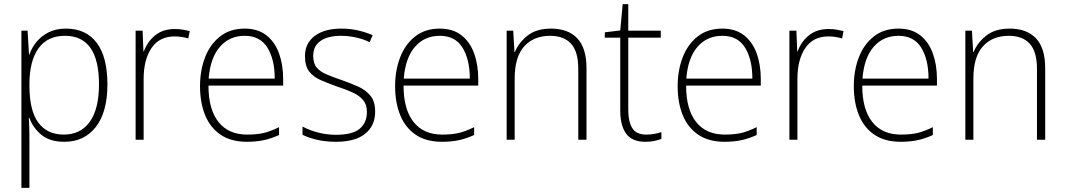

<svg xmlns="http://www.w3.org/2000/svg" viewBox="-20 -679 5177 933"><path d="M300 -540Q398 -540 450 -471Q502 -402 502 -269Q502 -135 446 -62.5Q390 10 293 10Q222 10 181 -24Q140 -58 123 -106H120Q122 -76 122.5 -44.5Q123 -13 123 16V234H84V-530H114L121 -414H123Q134 -447 157.5 -475.5Q181 -504 216.5 -522Q252 -540 300 -540ZM296 -505Q210 -505 166.5 -443.5Q123 -382 123 -269V-263Q123 -142 166 -83.5Q209 -25 290 -25Q372 -25 416.5 -87.5Q461 -150 461 -269Q461 -505 296 -505Z M830 -538Q850 -538 868 -535Q886 -532 902 -528L895 -492Q864 -502 828 -502Q755 -502 716.5 -446Q678 -390 678 -295V0H639V-530H673L677 -429H679Q695 -475 733 -506.5Q771 -538 830 -538Z M1169 -540Q1233 -540 1274.5 -507.5Q1316 -475 1336 -419.5Q1356 -364 1356 -294V-263H993Q993 -148 1041.5 -86.5Q1090 -25 1181 -25Q1227 -25 1260 -32.5Q1293 -40 1336 -61V-23Q1299 -6 1262.5 2Q1226 10 1180 10Q1103 10 1052.5 -24Q1002 -58 977 -119Q952 -180 952 -260Q952 -337 976.5 -400.5Q1001 -464 1049.5 -502Q1098 -540 1169 -540ZM1169 -505Q1095 -505 1048.5 -451.5Q1002 -398 994 -297H1315Q1315 -390 1279.5 -447.5Q1244 -505 1169 -505Z M1803 -137Q1803 -68 1754.5 -29Q1706 10 1613 10Q1561 10 1519.5 0Q1478 -10 1450 -24V-64Q1486 -45 1527.5 -34.5Q1569 -24 1613 -24Q1693 -24 1728 -53.5Q1763 -83 1763 -135Q1763 -170 1745 -192Q1727 -214 1695 -229Q1663 -244 1619 -258Q1575 -274 1539 -289.5Q1503 -305 1482.5 -331.5Q1462 -358 1462 -406Q1462 -469 1509.5 -504.5Q1557 -540 1638 -540Q1682 -540 1720.5 -531Q1759 -522 1791 -508L1776 -474Q1749 -488 1711.5 -496.5Q1674 -505 1637 -505Q1574 -505 1538 -480.5Q1502 -456 1502 -407Q1502 -370 1519.5 -350Q1537 -330 1568 -317Q1599 -304 1640 -290Q1683 -275 1720 -258.5Q1757 -242 1780 -214Q1803 -186 1803 -137Z M2117 -540Q2181 -540 2222.5 -507.5Q2264 -475 2284 -419.5Q2304 -364 2304 -294V-263H1941Q1941 -148 1989.5 -86.5Q2038 -25 2129 -25Q2175 -25 2208 -32.5Q2241 -40 2284 -61V-23Q2247 -6 2210.5 2Q2174 10 2128 10Q2051 10 2000.5 -24Q1950 -58 1925 -119Q1900 -180 1900 -260Q1900 -337 1924.5 -400.5Q1949 -464 1997.5 -502Q2046 -540 2117 -540ZM2117 -505Q2043 -505 1996.5 -451.5Q1950 -398 1942 -297H2263Q2263 -390 2227.5 -447.5Q2192 -505 2117 -505Z M2658 -540Q2740 -540 2785 -493Q2830 -446 2830 -347V0H2790V-345Q2790 -428 2755 -466.5Q2720 -505 2654 -505Q2573 -505 2527 -453.5Q2481 -402 2481 -297V0H2442V-530H2474L2480 -426H2482Q2500 -471 2543 -505.5Q2586 -540 2658 -540Z M3120 -25Q3142 -25 3160.5 -28.5Q3179 -32 3194 -37V-4Q3178 2 3159.5 6Q3141 10 3116 10Q3052 10 3023 -29Q2994 -68 2994 -143V-496H2919V-522L2994 -531L3006 -659H3033V-530H3191V-496H3033V-146Q3033 -88 3052.5 -56.5Q3072 -25 3120 -25Z M3490 -540Q3554 -540 3595.5 -507.5Q3637 -475 3657 -419.5Q3677 -364 3677 -294V-263H3314Q3314 -148 3362.5 -86.5Q3411 -25 3502 -25Q3548 -25 3581 -32.5Q3614 -40 3657 -61V-23Q3620 -6 3583.5 2Q3547 10 3501 10Q3424 10 3373.5 -24Q3323 -58 3298 -119Q3273 -180 3273 -260Q3273 -337 3297.5 -400.5Q3322 -464 3370.5 -502Q3419 -540 3490 -540ZM3490 -505Q3416 -505 3369.5 -451.5Q3323 -398 3315 -297H3636Q3636 -390 3600.5 -447.5Q3565 -505 3490 -505Z M4007 -538Q4027 -538 4045 -535Q4063 -532 4079 -528L4072 -492Q4041 -502 4005 -502Q3932 -502 3893.5 -446Q3855 -390 3855 -295V0H3816V-530H3850L3854 -429H3856Q3872 -475 3910 -506.5Q3948 -538 4007 -538Z M4346 -540Q4410 -540 4451.5 -507.5Q4493 -475 4513 -419.5Q4533 -364 4533 -294V-263H4170Q4170 -148 4218.5 -86.5Q4267 -25 4358 -25Q4404 -25 4437 -32.5Q4470 -40 4513 -61V-23Q4476 -6 4439.5 2Q4403 10 4357 10Q4280 10 4229.5 -24Q4179 -58 4154 -119Q4129 -180 4129 -260Q4129 -337 4153.5 -400.5Q4178 -464 4226.5 -502Q4275 -540 4346 -540ZM4346 -505Q4272 -505 4225.5 -451.5Q4179 -398 4171 -297H4492Q4492 -390 4456.5 -447.5Q4421 -505 4346 -505Z M4887 -540Q4969 -540 5014 -493Q5059 -446 5059 -347V0H5019V-345Q5019 -428 4984 -466.5Q4949 -505 4883 -505Q4802 -505 4756 -453.5Q4710 -402 4710 -297V0H4671V-530H4703L4709 -426H4711Q4729 -471 4772 -505.5Q4815 -540 4887 -540Z"/></svg>

Font: Noto Sans Disp ExtLt
Style: Regular
Weight: 200
Designer: Monotype Design Team
Foundry: Monotype Imaging Inc.
Version: Version 2.000;GOOG;noto-source:20170915:90ef993387c0